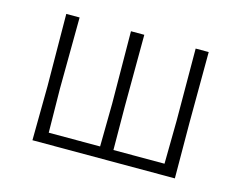

<svg xmlns="http://www.w3.org/2000/svg" viewBox="-72 -562 838 668"><g transform="rotate(15 347.5 -227.5)"><path d="M91 0 93 -195 91 -455H139L137 -198L139 -40H324L326 -195L324 -455H372L371 -198L372 -40H556L558 -195L557 -455H604L603 -198L604 0Z"/></g></svg>

Font: Alegreya Sans Light
Style: Regular
Weight: 300
Designer: Juan Pablo del Peral
Foundry: Huerta Tipografica
Version: Version 2.007